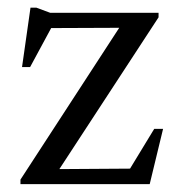

<svg xmlns="http://www.w3.org/2000/svg" viewBox="-20 -468 456 488"><path d="M32 0V-11.5L295.5 -416.5L317.5 -397.5L76 -396.5L124 -422.5L56.5 -297.5H36L57.5 -448.5H72.5L107.5 -435.5H383V-424L118 -18.5L101 -38L323.5 -39.5L296 -15.5L372 -140.5H394.5L360.5 0Z"/></svg>

Font: Newsreader 24pt
Style: Regular
Weight: 400
Designer: Hugues Gentile
Foundry: Production Type
Version: Version 1.003